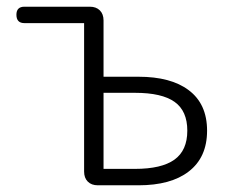

<svg xmlns="http://www.w3.org/2000/svg" viewBox="-20 -553 686 573"><path d="M272 0Q253 0 242 -11Q231 -22 231 -41V-484H53Q29 -484 29 -509Q29 -533 53 -533H159H248Q267 -533 278 -522Q289 -511 289 -492V-324H393Q490 -324 543 -284Q598 -243 598 -163Q598 -83 543 -41Q490 0 393 0ZM289 -49H383Q462 -49 500.5 -76.5Q539 -104 539 -163Q539 -222 501 -249Q463 -276 383 -276H336H289Z"/></svg>

Font: GenSenRounded TW L
Style: Regular
Weight: 300
Version: Version 1.501;PS 1;hotconv 16.6.51;makeotf.lib2.5.65220